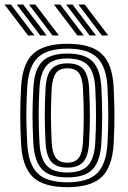

<svg xmlns="http://www.w3.org/2000/svg" viewBox="-50 -798 551 828"><path d="M240.8 9.2Q135.8 9.2 91 -35.4Q46.2 -80 41 -176.5Q37.5 -241.8 37.4 -299.5Q37.2 -357.2 41 -424.2Q46.8 -524 93.5 -566.6Q140.2 -609.2 240.8 -609.2Q342.8 -609.2 388.6 -565.9Q434.5 -522.5 440 -424Q443.2 -361.2 443.5 -302.4Q443.8 -243.5 440 -176.5Q434 -76.8 387.6 -33.8Q341.2 9.2 240.8 9.2ZM240.8 -11.8Q329.8 -11.8 369 -51.2Q408.2 -90.8 413.5 -178Q417.2 -245 417 -301.2Q416.8 -357.5 413.5 -422.8Q408.8 -508.8 370 -548.5Q331.2 -588.2 240.8 -588.2Q152.5 -588.2 112.6 -549.5Q72.8 -510.8 67.5 -422.8Q64.8 -373.8 64 -334Q63.2 -294.2 64.2 -257Q65.2 -219.8 67.5 -177.8Q72.2 -91 111.4 -51.4Q150.5 -11.8 240.8 -11.8ZM240.8 -33Q163.5 -33 130.8 -68.4Q98 -103.8 93.8 -180.2Q90.2 -245.2 90.2 -300.8Q90.2 -356.2 94 -421Q98.5 -499.5 132.6 -533.2Q166.8 -567 240.8 -567Q316.8 -567 349.8 -532.4Q382.8 -497.8 387 -421.5Q389.5 -374.8 390.2 -336.1Q391 -297.5 390.2 -260.1Q389.5 -222.8 387 -179.5Q382.5 -103.8 349.8 -68.4Q317 -33 240.8 -33ZM240.8 -54.2Q301.2 -54.2 329 -83.9Q356.8 -113.5 360.8 -182.2Q364 -240.5 364.1 -296Q364.2 -351.5 360.8 -418.8Q357 -487.5 329 -516.6Q301 -545.8 240.8 -545.8Q177.8 -545.8 150.9 -515.1Q124 -484.5 120.2 -418.5Q117 -361 116.8 -304.8Q116.5 -248.5 120.2 -181.2Q124 -114 151.5 -84.1Q179 -54.2 240.8 -54.2ZM240.8 -75.2Q193.5 -75.2 171.6 -100.1Q149.8 -125 146.5 -182Q143.2 -245.8 143.1 -300.8Q143 -355.8 146.5 -417.8Q150 -475.8 172.1 -500.2Q194.2 -524.8 240.8 -524.8Q287.8 -524.8 309.5 -500Q331.2 -475.2 334.2 -418Q337.8 -350.8 337.6 -295.9Q337.5 -241 334.2 -183Q331 -125.8 309.5 -100.5Q288 -75.2 240.8 -75.2ZM240.8 -96.5Q274.2 -96.5 289.6 -117.1Q305 -137.8 307.8 -184.5Q310.8 -238.5 311.1 -292.1Q311.5 -345.8 307.8 -416.8Q305.5 -462.5 290.1 -483Q274.8 -503.5 240.8 -503.5Q205.5 -503.5 190.6 -482Q175.8 -460.5 173 -416.5Q169.5 -351.5 169.6 -299.8Q169.8 -248 173 -183.5Q175.5 -138.5 190.8 -117.5Q206 -96.5 240.8 -96.5ZM176.2 -645 75 -778.5H102.5L204 -645ZM71 -645 -30.5 -778.5H-2.8L98.5 -645ZM123.5 -645 22.2 -778.5H50L151.2 -645ZM389.2 -645 288 -778.5H315.5L416.8 -645ZM283.8 -645 182.5 -778.5H210L311.5 -645ZM336.5 -645 235.2 -778.5H262.8L364 -645Z"/></svg>

Font: Big Shoulders Inline Text ExtraBold
Style: Regular
Weight: 800
Designer: Patric King
Foundry: XO Type Co
Version: Version 1.000